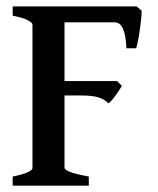

<svg xmlns="http://www.w3.org/2000/svg" viewBox="-20 -586 499 606"><path d="M427.2 -552.2Q426.8 -536.6 424.1 -513.2Q421.4 -489.7 417.5 -467.5Q413.6 -445.3 409.7 -433.6H378.9Q376 -515.6 341.8 -515.6H160.2L173.3 -565.9H411.1ZM364.7 -314.9Q356.4 -300.8 344.2 -283.9Q332 -267.1 322.3 -259.8Q309.6 -272.9 290.5 -278.8Q271.5 -284.7 233.9 -284.7H110.4L151.4 -330.1H349.6ZM20 0V-28.8Q82.5 -41.5 82.5 -56.2V-508.8Q82.5 -514.2 67.4 -522.2Q52.2 -530.3 20 -536.6V-565.9H249V-536.6Q224.1 -533.7 203.9 -529.3Q183.6 -524.9 183.6 -518.6V-56.2Q183.6 -50.8 199.7 -43.9Q215.8 -37.1 260.3 -28.8V0Z"/></svg>

Font: Dai Banna SIL Medium
Style: Regular
Weight: 500
Designer: Victor Gaultney
Foundry: SIL International
Version: Version 4.000